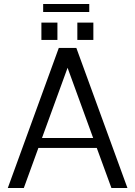

<svg xmlns="http://www.w3.org/2000/svg" viewBox="-20 -940 674 960"><path d="M19 0ZM195.8 -919.9H426.3V-879.9H195.8ZM19 0ZM446.8 -740.2ZM366.7 -827.1H446.8V-740.2H366.7ZM187 -827.1H267.1V-740.2H187ZM19 0 273.9 -700.2H361.8L617.2 0H537.1L463.9 -200.2H171.9L99.1 0ZM317.9 -601.1 189.9 -250H445.8Z"/></svg>

Font: Pfennig
Style: Medium
Weight: 500
Version: Version 20120410 ; ttfautohint (v0.8)